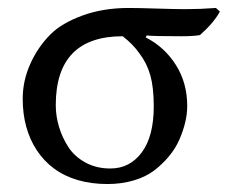

<svg xmlns="http://www.w3.org/2000/svg" viewBox="-20 -452 612 482"><path d="M482 -364Q467 -361 435 -361Q365 -361 348 -363L346 -358Q393 -334 421.5 -289Q450 -244 450 -186Q450 -166 445 -145Q440 -124 430.5 -102Q421 -80 404.5 -60Q388 -40 367 -24Q346 -8 315.5 1Q285 10 250 10Q209 10 175 0Q141 -10 115.5 -29Q90 -48 72.5 -74.5Q55 -101 46 -133.5Q37 -166 37 -204Q37 -249 56 -291.5Q75 -334 107 -366Q135 -394 187 -413Q239 -432 303 -432Q327 -432 374 -430.5Q421 -429 445 -429Q483 -429 522 -432L532 -423Q517 -395 482 -364ZM257 -29Q306 -29 336 -69.5Q366 -110 366 -185Q366 -232 357.5 -262.5Q349 -293 330 -318Q314 -341 288 -361Q120 -361 120 -188Q120 -161 128 -134Q136 -107 151.5 -83Q167 -59 194.5 -44Q222 -29 257 -29Z"/></svg>

Font: Libertinus Sans
Style: Regular
Weight: 400
Designer: Philipp H. Poll
Foundry: Khaled Hosny
Version: Version 6.1